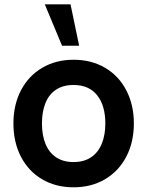

<svg xmlns="http://www.w3.org/2000/svg" viewBox="-20 -822 658 858"><path d="M295.2 -802.5H180.2L257.3 -617.5H333.7ZM308.7 15Q228.5 15 167.6 -21.2Q106.7 -57.4 73.3 -122.2Q40 -186.9 40 -270.2Q40 -353.9 73.8 -418.6Q107.7 -483.2 168.8 -519.1Q230 -555 308.7 -555Q388.9 -555 450 -518.8Q511.2 -482.7 544.7 -417.8Q578.2 -353 578.2 -270.2Q578.2 -186.7 544.4 -122Q510.7 -57.2 449.5 -21.1Q388.3 15 308.7 15ZM308.7 -97.8Q355.2 -97.8 387.1 -119.3Q419 -140.8 434.8 -179.8Q450.7 -218.8 450.7 -270.2Q450.7 -350.2 414.2 -396.2Q377.7 -442.2 308.7 -442.2Q261.2 -442.2 229.8 -420.8Q198.2 -399.5 182.9 -360.9Q167.5 -322.2 167.5 -270.2Q167.5 -217 183.6 -178.2Q199.8 -139.5 231.2 -118.7Q262.8 -97.8 308.7 -97.8Z"/></svg>

Font: Hauora
Style: Regular
Weight: 400
Designer: Wayne Shih
Foundry: WCYS
Version: Version 1.001